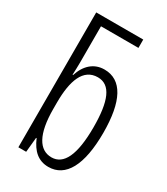

<svg xmlns="http://www.w3.org/2000/svg" viewBox="-191 -844 814 937"><g transform="rotate(30 216.0 -375.0)"><path d="M240 10C337 10 390 -86 390 -268C390 -445 340 -539 241 -539C183 -539 141 -502 121 -439H118C119 -462 120 -488 120 -509V-713H331V-760H66V0H110L118 -83H121C146 -24 183 10 240 10ZM230 -38C161 -38 120 -105 120 -248V-283C120 -406 150 -490 232 -490C304 -490 335 -415 335 -268C335 -111 298 -38 230 -38Z"/></g></svg>

Font: Noto Sans Display Condensed Light
Style: Regular
Weight: 300
Width: 3
Designer: Monotype Design Team
Foundry: Monotype Imaging Inc.
Version: Version 1.900